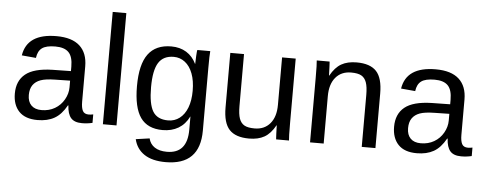

<svg xmlns="http://www.w3.org/2000/svg" viewBox="-57 -876 3116 1234"><g transform="rotate(5 1501.5 -259.0)"><path d="M202.1 9.8Q122.6 9.8 82.5 -32.2Q42.5 -74.2 42.5 -147.5Q42.5 -229.5 96.4 -273.4Q150.4 -317.4 270.5 -320.3L389.2 -322.3V-351.1Q389.2 -415.5 361.8 -443.4Q334.5 -471.2 275.9 -471.2Q216.8 -471.2 189.9 -451.2Q163.1 -431.2 157.7 -387.2L65.9 -395.5Q88.4 -538.1 277.8 -538.1Q377.4 -538.1 427.7 -492.4Q478 -446.8 478 -360.4V-132.8Q478 -93.8 488.3 -74Q498.5 -54.2 527.3 -54.2Q540 -54.2 556.2 -57.6V-2.9Q522.9 4.9 488.3 4.9Q439.5 4.9 417.2 -20.8Q395 -46.4 392.1 -101.1H389.2Q355.5 -40.5 310.8 -15.4Q266.1 9.8 202.1 9.8ZM222.2 -56.2Q270.5 -56.2 308.1 -78.1Q345.7 -100.1 367.4 -138.4Q389.2 -176.8 389.2 -217.3V-260.7L293 -258.8Q231 -257.8 199 -246.1Q167 -234.4 149.9 -210Q132.8 -185.5 132.8 -146Q132.8 -103 156 -79.6Q179.2 -56.2 222.2 -56.2Z M623.5 0V-724.6H711.4V0Z M1045.9 207.5Q959.5 207.5 908.2 173.6Q856.9 139.6 842.3 77.1L930.7 64.5Q939.5 101.1 969.5 120.8Q999.5 140.6 1048.3 140.6Q1179.7 140.6 1179.7 -13.2V-98.1H1178.7Q1153.8 -47.4 1110.4 -21.7Q1066.9 3.9 1008.8 3.9Q911.6 3.9 866 -60.5Q820.3 -125 820.3 -263.2Q820.3 -403.3 869.4 -470Q918.5 -536.6 1018.6 -536.6Q1074.7 -536.6 1116 -511Q1157.2 -485.4 1179.7 -438H1180.7Q1180.7 -452.6 1182.6 -488.8Q1184.6 -524.9 1186.5 -528.3H1270Q1267.1 -502 1267.1 -418.9V-15.1Q1267.1 207.5 1045.9 207.5ZM1179.7 -264.2Q1179.7 -328.6 1162.1 -375.2Q1144.5 -421.9 1112.5 -446.5Q1080.6 -471.2 1040 -471.2Q972.7 -471.2 941.9 -422.4Q911.1 -373.5 911.1 -264.2Q911.1 -155.8 939.9 -108.4Q968.8 -61 1038.6 -61Q1080.1 -61 1112.3 -85.4Q1144.5 -109.9 1162.1 -155.5Q1179.7 -201.2 1179.7 -264.2Z M1487.8 -528.3V-193.4Q1487.8 -141.1 1498 -112.3Q1508.3 -83.5 1530.8 -70.8Q1553.2 -58.1 1596.7 -58.1Q1660.2 -58.1 1696.8 -101.6Q1733.4 -145 1733.4 -222.2V-528.3H1821.3V-112.8Q1821.3 -20.5 1824.2 0H1741.2Q1740.7 -2.4 1740.2 -13.2Q1739.7 -23.9 1739 -37.8Q1738.3 -51.8 1737.3 -90.3H1735.8Q1705.6 -35.6 1665.8 -12.9Q1626 9.8 1566.9 9.8Q1480 9.8 1439.7 -33.4Q1399.4 -76.7 1399.4 -176.3V-528.3Z M2293.5 0V-335Q2293.5 -387.2 2283.2 -416Q2272.9 -444.8 2250.5 -457.5Q2228 -470.2 2184.6 -470.2Q2121.1 -470.2 2084.5 -426.8Q2047.9 -383.3 2047.9 -306.2V0H1960V-415.5Q1960 -507.8 1957 -528.3H2040Q2040.5 -525.9 2041 -515.1Q2041.5 -504.4 2042.2 -490.5Q2043 -476.6 2043.9 -438H2045.4Q2075.7 -492.7 2115.5 -515.4Q2155.3 -538.1 2214.4 -538.1Q2301.3 -538.1 2341.6 -494.9Q2381.8 -451.7 2381.8 -352.1V0Z M2648.9 9.8Q2569.3 9.8 2529.3 -32.2Q2489.3 -74.2 2489.3 -147.5Q2489.3 -229.5 2543.2 -273.4Q2597.2 -317.4 2717.3 -320.3L2835.9 -322.3V-351.1Q2835.9 -415.5 2808.6 -443.4Q2781.2 -471.2 2722.7 -471.2Q2663.6 -471.2 2636.7 -451.2Q2609.9 -431.2 2604.5 -387.2L2512.7 -395.5Q2535.2 -538.1 2724.6 -538.1Q2824.2 -538.1 2874.5 -492.4Q2924.8 -446.8 2924.8 -360.4V-132.8Q2924.8 -93.8 2935.1 -74Q2945.3 -54.2 2974.1 -54.2Q2986.8 -54.2 3002.9 -57.6V-2.9Q2969.7 4.9 2935.1 4.9Q2886.2 4.9 2864 -20.8Q2841.8 -46.4 2838.9 -101.1H2835.9Q2802.2 -40.5 2757.6 -15.4Q2712.9 9.8 2648.9 9.8ZM2668.9 -56.2Q2717.3 -56.2 2754.9 -78.1Q2792.5 -100.1 2814.2 -138.4Q2835.9 -176.8 2835.9 -217.3V-260.7L2739.7 -258.8Q2677.7 -257.8 2645.8 -246.1Q2613.8 -234.4 2596.7 -210Q2579.6 -185.5 2579.6 -146Q2579.6 -103 2602.8 -79.6Q2626 -56.2 2668.9 -56.2Z"/></g></svg>

Font: TypoPRO Liberation Sans
Style: Regular
Weight: 400
Designer: Steve Matteson
Foundry: Ascender Corporation
Version: Version 2.00.1